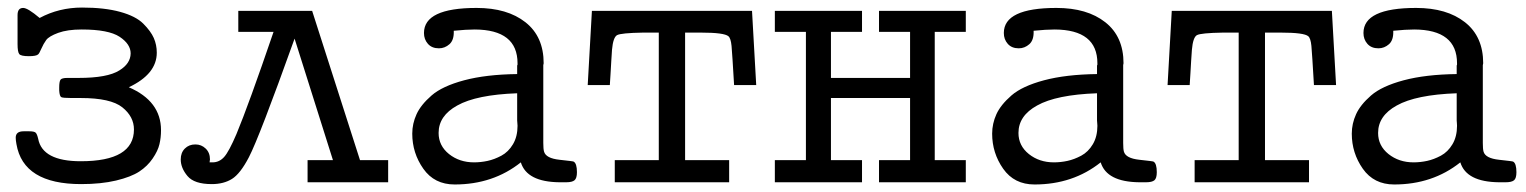

<svg xmlns="http://www.w3.org/2000/svg" viewBox="-20 -487 4076 513"><path d="M22 -119.1Q22 -136.2 43 -136.2Q43 -136.2 58.1 -136.2Q71.3 -136.2 75.2 -132.6Q79.1 -128.9 82 -116.2Q93.3 -56.2 195.8 -56.2Q337.9 -56.2 337.9 -141.1Q337.9 -175.3 306.9 -200.2Q275.9 -225.1 195.8 -225.1H170.9Q147.9 -225.1 143.6 -227.5Q139.2 -230 138.2 -245.1V-252.9Q138.2 -269 141.6 -273.9Q145 -278.8 160.2 -278.8H189.9Q267.1 -278.8 298.8 -298.8Q328.6 -316.9 329.1 -344.2Q329.1 -369.1 299.6 -388.7Q270 -408.2 198.2 -408.2Q160.2 -408.2 135.5 -399.2Q110.8 -390.1 103.5 -380.1Q96.2 -370.1 90.6 -357.2Q85 -344.2 82 -341.8Q77.1 -336.9 57.1 -336.9Q36.1 -336.9 31.5 -342.5Q26.9 -348.1 26.9 -369.1V-446.8Q26.9 -465.8 42 -465.8Q54.2 -465.8 85.9 -439Q137.7 -466.8 199.2 -466.8Q259.3 -466.8 301 -455.3Q342.8 -443.8 362.8 -423.8Q382.8 -403.8 390.9 -385.5Q398.9 -367.2 398.9 -346.2Q398.9 -289.1 324.2 -253.9Q410.2 -216.8 410.2 -139.2Q410.2 -119.1 406 -101.6Q401.9 -84 387.9 -63.5Q374 -43 352.1 -28.6Q330.1 -14.2 290 -4.6Q250 4.9 196.8 4.9Q42 4.9 23.9 -102.1Q22 -112.3 22 -119.1Z M462.9 -61Q462.9 -79.1 473.9 -90.1Q484.9 -101.1 502 -101.1Q518.1 -101.1 529.5 -90.1Q541 -79.1 541 -61Q541 -60.1 540.5 -57.6Q540 -55.2 540 -53.2H547.9Q565.9 -53.2 578.9 -67.6Q591.8 -82 611.8 -128.9Q644 -206.1 710.9 -401.9H616.7V-458H814L941.9 -59.1H1017.1V0H801.8V-59.1H869.6L767.1 -383.8Q672.9 -120.6 645 -66.9Q622.1 -22.9 599.9 -9Q577.6 4.9 545.9 4.9Q499 4.9 481 -16.6Q462.9 -38.1 462.9 -61Z M1081.5 -129.9Q1081.5 -156.7 1093 -181.9Q1104.5 -207 1133.1 -231.9Q1161.6 -256.8 1220.2 -272.5Q1278.8 -288.1 1361.8 -289.1V-312L1362.8 -314Q1362.8 -315.9 1362.8 -317.9Q1362.8 -407.7 1248.5 -408.2Q1225.6 -408.2 1192.4 -404.8Q1193.4 -379.9 1180.9 -368.9Q1168.5 -357.9 1152.8 -357.9Q1133.8 -357.9 1123.3 -369.9Q1112.8 -381.8 1112.8 -398.9Q1112.8 -465.8 1253.4 -465.8Q1335.4 -465.8 1384 -427.5Q1432.6 -389.2 1432.6 -317.9Q1432.6 -316.9 1432.1 -315.4Q1431.6 -314 1431.6 -313V-105Q1431.6 -88.9 1433.6 -82Q1438.5 -64 1475.1 -60.1Q1511.7 -56.2 1512.7 -55.2Q1521.5 -50.3 1521.5 -26.9Q1521.5 -10.7 1515.1 -5.4Q1508.8 0 1492.7 0H1474.6Q1387.7 -1 1371.6 -53.2Q1297.4 5.9 1194.8 5.9Q1140.6 5.9 1111.1 -36.1Q1081.5 -78.1 1081.5 -129.9ZM1151.9 -131.8Q1151.9 -97.7 1179.7 -75.4Q1207.5 -53.2 1246.6 -53.2Q1264.6 -53.2 1282.7 -57.1Q1300.8 -61 1319.6 -71Q1338.4 -81.1 1350.6 -101.6Q1362.8 -122.1 1362.8 -150.9Q1362.8 -153.8 1362.3 -158.4Q1361.8 -163.1 1361.8 -165V-237.8Q1252.9 -233.9 1201.7 -205.1Q1151.9 -177.7 1151.9 -131.8Z M1550.3 -259.8 1561.5 -458H1989.3L2000.5 -259.8H1941.4Q1936.5 -343.8 1934.6 -364.3Q1932.6 -384.8 1926.3 -390.1Q1915 -399.9 1852.5 -399.9H1810.5V-59.1H1928.2V0H1622.6V-59.1H1740.2V-399.9H1698.2Q1639.2 -398.9 1628.7 -393.1Q1618.2 -387.2 1615.2 -354Q1614.3 -339.8 1613.3 -324.5Q1612.3 -309.1 1611.3 -290Q1610.4 -271 1609.4 -259.8Z M2050.3 0V-59.1H2133.3V-401.9H2050.3V-458H2283.2V-401.9H2200.2V-278.8H2411.6V-401.9H2328.6V-458H2560.5V-401.9H2477.5V-59.1H2560.5V0H2328.6V-59.1H2411.6V-225.1H2200.2V-59.1H2283.2V0Z M2630.9 -129.9Q2630.9 -156.7 2642.3 -181.9Q2653.8 -207 2682.4 -231.9Q2710.9 -256.8 2769.5 -272.5Q2828.1 -288.1 2911.1 -289.1V-312L2912.1 -314Q2912.1 -315.9 2912.1 -317.9Q2912.1 -407.7 2797.9 -408.2Q2774.9 -408.2 2741.7 -404.8Q2742.7 -379.9 2730.2 -368.9Q2717.8 -357.9 2702.1 -357.9Q2683.1 -357.9 2672.6 -369.9Q2662.1 -381.8 2662.1 -398.9Q2662.1 -465.8 2802.7 -465.8Q2884.8 -465.8 2933.3 -427.5Q2981.9 -389.2 2981.9 -317.9Q2981.9 -316.9 2981.4 -315.4Q2981 -314 2981 -313V-105Q2981 -88.9 2982.9 -82Q2987.8 -64 3024.4 -60.1Q3061 -56.2 3062 -55.2Q3070.8 -50.3 3070.8 -26.9Q3070.8 -10.7 3064.5 -5.4Q3058.1 0 3042 0H3023.9Q2937 -1 2920.9 -53.2Q2846.7 5.9 2744.1 5.9Q2689.9 5.9 2660.4 -36.1Q2630.9 -78.1 2630.9 -129.9ZM2701.2 -131.8Q2701.2 -97.7 2729 -75.4Q2756.8 -53.2 2795.9 -53.2Q2814 -53.2 2832 -57.1Q2850.1 -61 2868.9 -71Q2887.7 -81.1 2899.9 -101.6Q2912.1 -122.1 2912.1 -150.9Q2912.1 -153.8 2911.6 -158.4Q2911.1 -163.1 2911.1 -165V-237.8Q2802.2 -233.9 2751 -205.1Q2701.2 -177.7 2701.2 -131.8Z M3099.6 -259.8 3110.8 -458H3538.6L3549.8 -259.8H3490.7Q3485.8 -343.8 3483.9 -364.3Q3481.9 -384.8 3475.6 -390.1Q3464.4 -399.9 3401.9 -399.9H3359.9V-59.1H3477.5V0H3171.9V-59.1H3289.6V-399.9H3247.6Q3188.5 -398.9 3178 -393.1Q3167.5 -387.2 3164.6 -354Q3163.6 -339.8 3162.6 -324.5Q3161.6 -309.1 3160.6 -290Q3159.7 -271 3158.7 -259.8Z M3591.8 -129.9Q3591.8 -156.7 3603.3 -181.9Q3614.7 -207 3643.3 -231.9Q3671.9 -256.8 3730.5 -272.5Q3789.1 -288.1 3872.1 -289.1V-312L3873 -314Q3873 -315.9 3873 -317.9Q3873 -407.7 3758.8 -408.2Q3735.8 -408.2 3702.6 -404.8Q3703.6 -379.9 3691.2 -368.9Q3678.7 -357.9 3663.1 -357.9Q3644 -357.9 3633.5 -369.9Q3623 -381.8 3623 -398.9Q3623 -465.8 3763.7 -465.8Q3845.7 -465.8 3894.3 -427.5Q3942.9 -389.2 3942.9 -317.9Q3942.9 -316.9 3942.4 -315.4Q3941.9 -314 3941.9 -313V-105Q3941.9 -88.9 3943.8 -82Q3948.7 -64 3985.4 -60.1Q4022 -56.2 4022.9 -55.2Q4031.7 -50.3 4031.7 -26.9Q4031.7 -10.7 4025.4 -5.4Q4019 0 4002.9 0H3984.9Q3897.9 -1 3881.8 -53.2Q3807.6 5.9 3705.1 5.9Q3650.9 5.9 3621.3 -36.1Q3591.8 -78.1 3591.8 -129.9ZM3662.1 -131.8Q3662.1 -97.7 3689.9 -75.4Q3717.8 -53.2 3756.8 -53.2Q3774.9 -53.2 3793 -57.1Q3811 -61 3829.8 -71Q3848.6 -81.1 3860.8 -101.6Q3873 -122.1 3873 -150.9Q3873 -153.8 3872.6 -158.4Q3872.1 -163.1 3872.1 -165V-237.8Q3763.2 -233.9 3711.9 -205.1Q3662.1 -177.7 3662.1 -131.8Z"/></svg>

Font: CMU Concrete
Style: Roman
Weight: 500
Version: Version 0.7.0